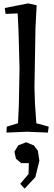

<svg xmlns="http://www.w3.org/2000/svg" viewBox="-20 -776 319 1131"><path d="M18 5 20 -30 86 -50 91 -155 95 -374 89 -597 84 -697 13 -694 8 -729 146 -756 196 -745 189 -613 183 -263 186 -166 194 -50 267 -30 262 5 140 0ZM88 80 134 62 180 81 203 112 212 171 188 268 125 335 99 307 148 249 150 185H105L74 159L65 117Z"/></svg>

Font: Alike Angular
Style: Regular
Weight: 400
Designer: Sveta Sebyakina
Foundry: Cyreal (www.cyreal.org)
Version: Version 1.300; ttfautohint (v1.8.4.7-5d5b)